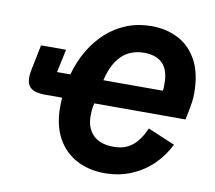

<svg xmlns="http://www.w3.org/2000/svg" viewBox="-79 -802 1015 906"><g transform="rotate(10 428.0 -349.0)"><path d="M577 -710Q648 -710 705 -680.5Q762 -651 795.5 -589.5Q829 -528 829 -431Q829 -410 826 -389Q823 -368 819 -348L810 -304H373Q368 -284 367 -270Q366 -256 366 -243Q366 -185 399.5 -151.5Q433 -118 498 -118Q536 -118 563.5 -131.5Q591 -145 611.5 -171Q632 -197 647 -232L777 -177Q750 -122 706.5 -79.5Q663 -37 605 -12.5Q547 12 476 12Q403 12 344 -18.5Q285 -49 251 -110Q217 -171 217 -261Q217 -272 217.5 -281.5Q218 -291 219 -304H133Q90 -304 69.5 -320.5Q49 -337 49 -371Q49 -379 50 -388Q51 -397 53 -407L78 -530H198L174 -419H238Q256 -484 287.5 -537Q319 -590 362.5 -629Q406 -668 460 -689Q514 -710 577 -710ZM563 -580Q521 -580 488 -562.5Q455 -545 432 -509.5Q409 -474 396 -419H681Q683 -429 683 -437.5Q683 -446 683 -455Q683 -517 653 -548.5Q623 -580 563 -580Z"/></g></svg>

Font: IBM Plex Sans
Style: Bold Italic
Weight: 700
Italic angle: -11.31°
Designer: Mike Abbink, Paul van der Laan, Pieter van Rosmalen
Foundry: Bold Monday
Version: Version 3.201